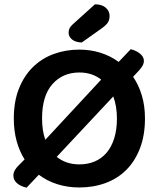

<svg xmlns="http://www.w3.org/2000/svg" viewBox="-20 -853 736 890"><path d="M652 -304Q652 -226 629 -166Q606 -106 565.5 -65.5Q525 -25 469 -4.5Q413 16 348 16Q294 16 246 1Q198 -14 160 -43L103 17Q74 10 58 -4.5Q42 -19 42 -39Q42 -53 50 -66Q58 -79 76 -96L94 -114Q70 -152 57 -199.5Q44 -247 44 -304Q44 -382 67.5 -441.5Q91 -501 132 -541.5Q173 -582 228.5 -602.5Q284 -623 348 -623Q399 -623 445.5 -608.5Q492 -594 530 -566L586 -625Q613 -618 630 -603.5Q647 -589 647 -571Q647 -557 637.5 -543Q628 -529 612 -513L597 -497Q623 -459 637.5 -410.5Q652 -362 652 -304ZM522 -304Q522 -361 505 -406L243 -126Q286 -91 348 -91Q387 -91 419 -104.5Q451 -118 474 -145Q497 -172 509.5 -212Q522 -252 522 -304ZM175 -304Q175 -247 190 -205L449 -484Q407 -517 348 -517Q271 -517 223 -463Q175 -409 175 -304ZM420 -833Q452 -833 470 -817.5Q488 -802 488 -779Q488 -762 480.5 -749.5Q473 -737 452 -722L359 -656Q330 -657 314 -670Q298 -683 298 -701Q298 -712 302 -721Q306 -730 317 -740Z"/></svg>

Font: Baloo 2 SemiBold
Style: Regular
Weight: 600
Designer: Sarang Kulkarni and Ek Type
Foundry: Ek Type
Version: Version 1.640;hotconv 1.0.111;makeotfexe 2.5.65597; ttfautoh